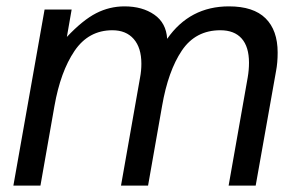

<svg xmlns="http://www.w3.org/2000/svg" viewBox="-20 -583 939 603"><path d="M22 0 120 -553H205L190 -467Q240 -520 282 -541.5Q324 -563 371 -563Q427 -563 464.5 -537Q502 -511 505 -461Q576 -563 699 -563Q776 -563 814 -525.5Q852 -488 852 -418Q852 -386 847 -360L783 0H698L758 -340Q762 -363 762 -386Q762 -436 739 -462Q716 -488 672 -488Q594 -488 551 -424Q508 -360 489 -250L445 0H360L420 -340Q424 -361 424 -383Q424 -433 400 -460.5Q376 -488 333 -488Q258 -488 214 -423Q170 -358 151 -250L107 0Z"/></svg>

Font: Open Sauce One
Style: Italic
Weight: 400
Italic angle: -10°
Designer: Alfredo Marco Pradil
Foundry: Creative Sauce Fz LLC
Version: Version 1.477